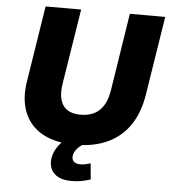

<svg xmlns="http://www.w3.org/2000/svg" viewBox="-60 -759 897 1017"><g transform="rotate(5 388.5 -250.5)"><path d="M359 11Q284 11 226.5 -9.5Q169 -30 131.5 -70Q94 -110 79.5 -169.5Q65 -229 78 -306L141 -705H330L266 -303Q255 -229 282 -189.5Q309 -150 375 -150Q439 -150 475.5 -185Q512 -220 524 -290L589 -705H777L711 -287Q696 -191 651.5 -124.5Q607 -58 534 -23.5Q461 11 359 11ZM358 204Q298 204 268 176.5Q238 149 241 103Q245 55 280.5 14Q316 -27 369 -48L415 0Q396 9 382.5 21Q369 33 361.5 46Q354 59 353 72Q351 92 363.5 102Q376 112 395 112Q411 112 423 109.5Q435 107 451 102L459 187Q430 196 408 200Q386 204 358 204Z"/></g></svg>

Font: Nunito Sans 9pt Black
Style: Italic
Weight: 900
Italic angle: -9°
Version: Version 3.101;gftools[0.9.27]